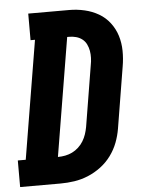

<svg xmlns="http://www.w3.org/2000/svg" viewBox="-64 -778 616 820"><g transform="rotate(-5 244.5 -367.5)"><path d="M-11 0V-114H23L107 -621H88V-735H264Q297 -735 329.5 -727.5Q362 -720 389.5 -704Q417 -688 436.5 -662.5Q456 -637 465.5 -606.5Q475 -576 475.5 -542Q476 -508 470 -474L427 -212Q422 -182 411 -153Q400 -124 381 -98Q362 -72 336 -52.5Q310 -33 281 -21Q252 -9 222 -4.5Q192 0 162 0ZM162 -114Q177 -114 192.5 -117Q208 -120 222.5 -127Q237 -134 249.5 -145.5Q262 -157 270.5 -171Q279 -185 284 -200Q289 -215 292 -231L335 -493Q338 -508 338.5 -523.5Q339 -539 336.5 -553.5Q334 -568 327.5 -581.5Q321 -595 309.5 -604Q298 -613 283.5 -617Q269 -621 254 -621H245L161 -114Z"/></g></svg>

Font: Iosevka Curly Slab HvObl
Style: Regular
Weight: 900
Italic angle: -9°
Monospace: yes
Designer: Belleve Invis
Foundry: Belleve Invis
Version: Version 11.1.0; ttfautohint (v1.8.3)